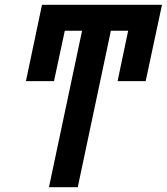

<svg xmlns="http://www.w3.org/2000/svg" viewBox="-20 -780 695 800"><path d="M184 0H304L442 -652H514L470 -442H587L655 -760H155L88 -442H205L250 -652H322Z"/></svg>

Font: Noto Sans ExtraCondensed
Style: Bold Italic
Weight: 700
Width: 2
Italic angle: -12°
Designer: Monotype Design Team
Foundry: Monotype Imaging Inc.
Version: Version 2.013